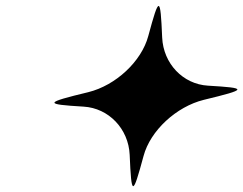

<svg xmlns="http://www.w3.org/2000/svg" viewBox="-20 -687 824 650"><path d="M263 -326C348 -321 415 -251 419 -163C425 -22 429 -22 466 -159C489 -245 577 -326 670 -349C819 -385 819 -389 684 -397C599 -402 533 -472 529 -560C523 -701 519 -702 482 -565C459 -479 372 -398 279 -375C130 -339 128 -334 263 -326Z"/></svg>

Font: Venom Sans
Style: Obl
Weight: 400
Version: Version 1.001